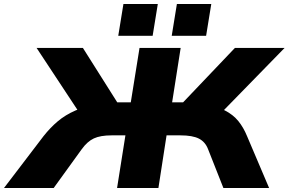

<svg xmlns="http://www.w3.org/2000/svg" viewBox="-69 -946 1452 966"><path d="M-49 0 150 -261Q184 -304 222 -336Q260 -368 310.5 -390Q361 -412 430 -423L336 -370L115 -705H348L533 -412L502 -431H589L633 -705H840L797 -431H884L834 -412L1113 -705H1363L1036 -370L954 -423Q1020 -412 1062 -390.5Q1104 -369 1130 -337Q1156 -305 1174 -261L1285 0H1055L978 -195Q964 -232 932 -248.5Q900 -265 838 -265H769L728 0H520L562 -265H493Q436 -265 403 -249.5Q370 -234 342 -195L201 0ZM795 -766 821 -926H994L968 -766ZM526 -766 552 -926H725L699 -766Z"/></svg>

Font: Nunito Sans 10pt Expanded Black
Style: Italic
Weight: 900
Width: 7
Italic angle: -9°
Designer: Vernon Adams
Foundry: Vernon Adams
Version: Version 3.101;gftools[0.9.27]